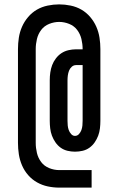

<svg xmlns="http://www.w3.org/2000/svg" viewBox="-20 -778 540 876"><path d="M398 78H250Q224 78 198 72.5Q172 67 149 54Q126 41 108.5 21Q91 1 80.5 -23.5Q70 -48 66 -74Q62 -100 62 -126V-554Q62 -580 66 -606Q70 -632 80.5 -656Q91 -680 108.5 -700.5Q126 -721 148.5 -734Q171 -747 197.5 -752.5Q224 -758 250 -758Q276 -758 302.5 -752.5Q329 -747 351.5 -734Q374 -721 391.5 -700.5Q409 -680 419.5 -656Q430 -632 434 -606Q438 -580 438 -554V-227Q438 -210 436 -192.5Q434 -175 428 -159Q422 -143 412 -128.5Q402 -114 388 -104Q374 -94 357 -90Q340 -86 322 -86Q305 -86 288 -90Q271 -94 257 -104Q243 -114 233 -128.5Q223 -143 217 -159Q211 -175 209 -192.5Q207 -210 207 -227V-412Q207 -430 209.5 -447.5Q212 -465 218 -481Q224 -497 235 -511.5Q246 -526 260.5 -535.5Q275 -545 292.5 -549Q310 -553 327 -553H357V-554Q357 -577 351.5 -600Q346 -623 332 -641.5Q318 -660 295.5 -669Q273 -678 250 -678Q227 -678 204.5 -669Q182 -660 168 -641.5Q154 -623 148.5 -600Q143 -577 143 -554V-126Q143 -103 148.5 -80Q154 -57 168 -38.5Q182 -20 204.5 -11Q227 -2 250 -2H398ZM322 -158Q333 -158 340.5 -166.5Q348 -175 351.5 -185Q355 -195 356 -205.5Q357 -216 357 -227V-481H327Q316 -481 307.5 -473.5Q299 -466 295 -455.5Q291 -445 289.5 -434Q288 -423 288 -412V-227Q288 -216 289 -205.5Q290 -195 293.5 -185Q297 -175 304.5 -166.5Q312 -158 322 -158Z"/></svg>

Font: Iosevka Bendy Medium
Style: Regular
Weight: 500
Monospace: yes
Designer: Belleve Invis
Foundry: Belleve Invis
Version: Version 30.1.2